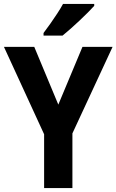

<svg xmlns="http://www.w3.org/2000/svg" viewBox="-20 -951 589 971"><path d="M274.9 -421.9 397 -713.9H549.3L346.2 -276.4V0H203.1V-272L0 -713.9H153.3ZM456.5 -931.2V-921.4Q444.3 -907.7 424.8 -888.2Q405.3 -868.7 382.6 -847.2Q359.9 -825.7 337.2 -805.7Q314.5 -785.6 296.4 -771H200.2V-784.2Q217.3 -806.6 235.1 -832Q252.9 -857.4 269.8 -883.1Q286.6 -908.7 298.8 -931.2Z"/></svg>

Font: Open Sans SemiCondensed
Style: Bold
Weight: 700
Width: 4
Designer: Monotype Design Team
Foundry: Monotype Imaging Inc.
Version: Version 3.003